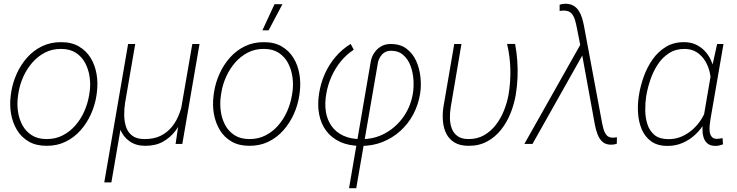

<svg xmlns="http://www.w3.org/2000/svg" viewBox="-20 -761 3894 1015"><path d="M36.6 -254.4 39.1 -272.9Q46.9 -323.7 68.4 -371.3Q89.8 -418.9 123.5 -456.8Q157.2 -494.6 202.6 -516.6Q248 -538.6 303.7 -538.1Q358.9 -538.1 397.7 -515.1Q436.5 -492.2 459.5 -454.3Q482.4 -416.5 490.5 -369.4Q498.5 -322.3 492.2 -273.4L489.7 -254.9Q481.9 -204.1 460.4 -156.7Q439 -109.4 405.3 -71.5Q371.6 -33.7 326.4 -11.7Q281.2 10.3 225.6 9.8Q170.4 9.8 131.6 -12.9Q92.8 -35.6 69.8 -73.7Q46.9 -111.8 38.6 -158.7Q30.3 -205.6 36.6 -254.4ZM78.1 -272.9 75.2 -253.9Q69.3 -214.4 74.7 -174.1Q80.1 -133.8 97.9 -100.3Q115.7 -66.9 147.5 -46.4Q179.2 -25.9 225.6 -25.9Q272.9 -25.4 311.3 -45.2Q349.6 -64.9 378.4 -97.9Q407.2 -130.9 425.3 -171.9Q443.4 -212.9 450.7 -254.9L453.6 -273.4Q459.5 -313 453.9 -353.3Q448.2 -393.6 430.7 -427.2Q413.1 -460.9 381.3 -481.7Q349.6 -502.4 303.2 -502.4Q256.3 -502.9 218 -483.2Q179.7 -463.4 150.9 -430.2Q122.1 -397 103.5 -356Q85 -314.9 78.1 -272.9Z M996.6 -528.3H1034.7L943.8 0H908.2L926.8 -125ZM951.2 -246.1 977.1 -247.1Q969.2 -199.7 952.6 -153.8Q936 -107.9 908.7 -71Q881.3 -34.2 841.6 -12Q801.8 10.3 746.6 9.8Q699.2 9.8 665.3 -13.9Q631.3 -37.6 615.5 -77.1Q599.6 -116.7 606 -162.6L615.2 -216.3H641.1Q636.2 -184.6 636.7 -151.1Q637.2 -117.7 646.7 -89.4Q656.2 -61 679.4 -43.5Q702.6 -25.9 743.2 -25.9Q793.5 -25.4 829.3 -43.2Q865.2 -61 889.6 -91.6Q914.1 -122.1 928.7 -161.9Q943.4 -201.7 951.2 -246.1ZM657.2 -528.3H694.8L568.8 203.1H531.2Z M1108.9 -254.4 1111.3 -272.9Q1119.1 -323.7 1140.6 -371.3Q1162.1 -418.9 1195.8 -456.8Q1229.5 -494.6 1274.9 -516.6Q1320.3 -538.6 1376 -538.1Q1431.2 -538.1 1470 -515.1Q1508.8 -492.2 1531.7 -454.3Q1554.7 -416.5 1562.7 -369.4Q1570.8 -322.3 1564.5 -273.4L1562 -254.9Q1554.2 -204.1 1532.7 -156.7Q1511.2 -109.4 1477.5 -71.5Q1443.8 -33.7 1398.7 -11.7Q1353.5 10.3 1297.9 9.8Q1242.7 9.8 1203.9 -12.9Q1165 -35.6 1142.1 -73.7Q1119.1 -111.8 1110.8 -158.7Q1102.5 -205.6 1108.9 -254.4ZM1150.4 -272.9 1147.5 -253.9Q1141.6 -214.4 1147 -174.1Q1152.3 -133.8 1170.2 -100.3Q1188 -66.9 1219.7 -46.4Q1251.5 -25.9 1297.9 -25.9Q1345.2 -25.4 1383.5 -45.2Q1421.9 -64.9 1450.7 -97.9Q1479.5 -130.9 1497.6 -171.9Q1515.6 -212.9 1522.9 -254.9L1525.9 -273.4Q1531.7 -313 1526.1 -353.3Q1520.5 -393.6 1502.9 -427.2Q1485.4 -460.9 1453.6 -481.7Q1421.9 -502.4 1375.5 -502.4Q1328.6 -502.9 1290.3 -483.2Q1252 -463.4 1223.1 -430.2Q1194.3 -397 1175.8 -356Q1157.2 -314.9 1150.4 -272.9ZM1367.2 -600.6 1431.2 -738.8H1473.1L1399.9 -600.6Z M1825.2 233.9 1939.5 -432.6Q1943.4 -458.5 1957.5 -480.2Q1971.7 -502 1993.4 -515.1Q2015.1 -528.3 2043 -528.3Q2094.2 -529.3 2127.9 -504.4Q2161.6 -479.5 2179.7 -439.7Q2197.8 -399.9 2202.6 -354Q2207.5 -308.1 2201.2 -267.1Q2191.9 -208 2165 -157.2Q2138.2 -106.4 2096.4 -68.8Q2054.7 -31.2 2002 -10.3Q1949.2 10.7 1888.2 10.3Q1824.7 10.3 1778.8 -10.7Q1732.9 -31.7 1704.8 -69.1Q1676.8 -106.4 1667 -157.2Q1657.2 -208 1667 -267.6Q1675.3 -321.3 1697 -370.1Q1718.8 -418.9 1753.2 -459.7Q1787.6 -500.5 1834 -528.8L1850.1 -498Q1811 -472.7 1781.2 -436Q1751.5 -399.4 1732.2 -355.7Q1712.9 -312 1705.1 -266.6Q1695.8 -215.3 1702.6 -171.4Q1709.5 -127.4 1732.7 -94.7Q1755.9 -62 1795.2 -43.7Q1834.5 -25.4 1889.6 -25.4Q1959.5 -24.9 2017.3 -57.1Q2075.2 -89.4 2113.3 -144Q2151.4 -198.7 2162.6 -266.6Q2168 -298.3 2165.8 -337.4Q2163.6 -376.5 2150.6 -412.1Q2137.7 -447.8 2111.3 -470.7Q2085 -493.7 2042.5 -492.7Q2017.1 -491.2 2000.7 -473.9Q1984.4 -456.5 1978.5 -433.1L1863.3 233.9Z M2381.3 -528.3H2419.4L2362.3 -191.4Q2357.9 -163.1 2358.6 -134Q2359.4 -105 2368.9 -80.3Q2378.4 -55.7 2399.7 -40.8Q2420.9 -25.9 2456.1 -25.9Q2502.9 -25.4 2539.3 -46.4Q2575.7 -67.4 2601.8 -101.6Q2627.9 -135.7 2644.3 -177Q2660.6 -218.3 2668 -258.3Q2679.7 -325.7 2678 -394.3Q2676.3 -462.9 2660.6 -528.8H2703.1Q2711.4 -483.9 2714.6 -439.2Q2717.8 -394.5 2715.8 -349.6Q2713.9 -304.7 2706.5 -259.8Q2698.2 -210.9 2679.2 -163.1Q2660.2 -115.2 2629.4 -75.9Q2598.6 -36.6 2555.4 -13.2Q2512.2 10.3 2457 9.8Q2412.1 9.8 2383.5 -7.3Q2355 -24.4 2340.1 -53.2Q2325.2 -82 2321.8 -118.2Q2318.4 -154.3 2323.7 -192.9Z M3059.6 -470.2 2794.9 0H2752L3055.2 -537.6L3084 -523.9ZM2967.8 -741.2Q2994.1 -741.2 3011.5 -731Q3028.8 -720.7 3039.8 -703.6Q3050.8 -686.5 3057.1 -665.3Q3063.5 -644 3067.4 -623L3162.1 -115.2Q3165 -98.6 3170.2 -79.8Q3175.3 -61 3186 -47.4Q3196.8 -33.7 3217.8 -33.2Q3223.6 -32.7 3229.5 -33.7Q3235.4 -34.7 3241.2 -35.6L3240.7 -1Q3234.4 1 3227.3 2.4Q3220.2 3.9 3212.9 3.9Q3182.1 4.4 3164.8 -11.5Q3147.5 -27.3 3138.7 -51.5Q3129.9 -75.7 3125 -100.6L3055.7 -480.5L3029.8 -612.8Q3025.9 -632.8 3020 -654.1Q3014.2 -675.3 3001.2 -689.9Q2988.3 -704.6 2962.4 -705.1Q2956.5 -705.6 2950.4 -704.6Q2944.3 -703.6 2938.5 -703.1V-736.3Q2945.8 -738.3 2953.1 -739.7Q2960.4 -741.2 2967.8 -741.2Z M3356.9 -252 3358.4 -262.2Q3366.2 -309.1 3383.8 -357.7Q3401.4 -406.2 3430.2 -447.3Q3459 -488.3 3500.5 -513.4Q3542 -538.6 3597.2 -538.1Q3631.3 -538.1 3658.2 -525.6Q3685.1 -513.2 3705.1 -492.2Q3725.1 -471.2 3737.8 -443.8Q3750.5 -416.5 3756.1 -386Q3761.7 -355.5 3759.8 -324.7L3737.3 -190.4Q3728 -150.9 3707.3 -114.7Q3686.5 -78.6 3656.5 -50.3Q3626.5 -22 3588.9 -5.6Q3551.3 10.7 3508.8 10.3Q3455.1 10.3 3421.9 -14.2Q3388.7 -38.6 3372.3 -77.9Q3356 -117.2 3353 -162.8Q3350.1 -208.5 3356.9 -252ZM3397.9 -262.2 3396 -252Q3390.6 -216.8 3391.1 -177.2Q3391.6 -137.7 3402.8 -103.3Q3414.1 -68.8 3440.4 -47.1Q3466.8 -25.4 3513.2 -25.4Q3550.3 -24.9 3583.5 -39.3Q3616.7 -53.7 3643.8 -78.4Q3670.9 -103 3689.9 -134.5Q3709 -166 3718.3 -200.7L3737.3 -309.1Q3739.7 -341.8 3732.7 -375.5Q3725.6 -409.2 3708.5 -437.7Q3691.4 -466.3 3664.3 -484.1Q3637.2 -502 3600.6 -502.4Q3553.2 -502.9 3518.1 -480.7Q3482.9 -458.5 3458.7 -422.4Q3434.6 -386.2 3419.7 -343.8Q3404.8 -301.3 3397.9 -262.2ZM3771 -528.3H3804.7L3735.4 -127.9Q3733.4 -116.2 3731.7 -99.1Q3730 -82 3731.7 -65.7Q3733.4 -49.3 3742.2 -38.3Q3751 -27.3 3769.5 -26.9Q3777.3 -26.9 3784.7 -28.3Q3792 -29.8 3799.8 -30.8L3802.2 2Q3792.5 5.4 3783.2 7.8Q3773.9 10.3 3763.7 10.3Q3734.4 10.3 3719.2 -3.2Q3704.1 -16.6 3698.5 -37.8Q3692.9 -59.1 3693.6 -83Q3694.3 -106.9 3697.3 -128.4L3747.1 -419.4Z"/></svg>

Font: Roboto ExtraLight
Style: Italic
Weight: 250
Designer: Christian Robertson
Foundry: Google
Version: Version 3.009; 2024